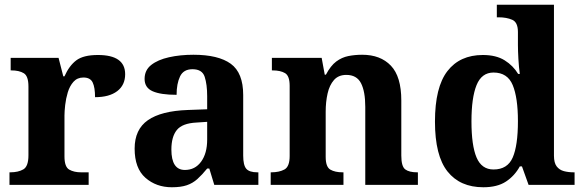

<svg xmlns="http://www.w3.org/2000/svg" viewBox="-20 -780 2458 810"><path d="M20 0V-53H23Q57 -53 78.5 -65.5Q100 -78 100 -125V-415Q100 -459 80.5 -471Q61 -483 28 -483H25V-536H227L247 -458H252Q272 -503 302 -525.5Q332 -548 393 -548Q508 -548 508 -467Q508 -421 474.5 -395.5Q441 -370 381 -370Q381 -411 371 -432Q361 -453 332 -453Q306 -453 290 -435Q274 -417 266 -390.5Q258 -364 255 -337Q252 -310 252 -293V-120Q252 -76 272 -64.5Q292 -53 322 -53H354V0Z M705 10Q639 10 593.5 -30Q548 -70 548 -153Q548 -234 604 -273Q660 -312 772 -316L854 -319V-374Q854 -424 843.5 -456Q833 -488 792 -488Q754 -488 739.5 -457.5Q725 -427 725 -380Q658 -380 624 -395Q590 -410 590 -447Q590 -484 618 -506Q646 -528 693 -538.5Q740 -549 796 -549Q901 -549 953.5 -511Q1006 -473 1006 -379V-124Q1006 -83 1019 -68Q1032 -53 1066 -53H1070V0H884L863 -69H854Q832 -42 812.5 -24.5Q793 -7 768 1.5Q743 10 705 10ZM760 -63Q803 -63 828.5 -98Q854 -133 854 -191V-266L809 -263Q749 -260 726 -231.5Q703 -203 703 -149Q703 -63 760 -63Z M1122 0V-53H1124Q1158 -53 1180 -65Q1202 -77 1202 -122V-418Q1202 -460 1182.5 -471.5Q1163 -483 1130 -483H1127V-536H1337L1350 -465H1355Q1375 -503 1398.5 -520.5Q1422 -538 1449.5 -543.5Q1477 -549 1508 -549Q1585 -549 1629 -503Q1673 -457 1673 -356V-124Q1673 -78 1689.5 -65.5Q1706 -53 1740 -53H1743V0H1521V-329Q1521 -394 1503 -429Q1485 -464 1441 -464Q1408 -464 1389 -442.5Q1370 -421 1362 -385.5Q1354 -350 1354 -309V-118Q1354 -76 1373.5 -64.5Q1393 -53 1426 -53H1429V0Z M2019 10Q1921 10 1868 -56.5Q1815 -123 1815 -267Q1815 -412 1867.5 -480Q1920 -548 2017 -548Q2073 -548 2109 -525.5Q2145 -503 2166 -468H2173Q2169 -496 2167 -531Q2165 -566 2165 -590V-645Q2165 -686 2141 -696.5Q2117 -707 2084 -707H2076V-760H2317V-123Q2317 -93 2328.5 -78Q2340 -63 2359 -58Q2378 -53 2400 -53H2404V0H2210L2182 -78H2173Q2151 -38 2114.5 -14Q2078 10 2019 10ZM2062 -65Q2121 -65 2143 -115.5Q2165 -166 2165 -269Q2165 -368 2143 -421Q2121 -474 2062 -474Q2012 -474 1990.5 -421Q1969 -368 1969 -268Q1969 -166 1990.5 -115.5Q2012 -65 2062 -65Z"/></svg>

Font: Noto Serif Tamil
Style: Bold Italic
Weight: 700
Italic angle: -12°
Designer: Indian Type Foundry, Tom Grace, and the Monotype Design Team
Foundry: Monotype Imaging Inc.
Version: Version 2.003; ttfautohint (v1.8.4.7-5d5b)